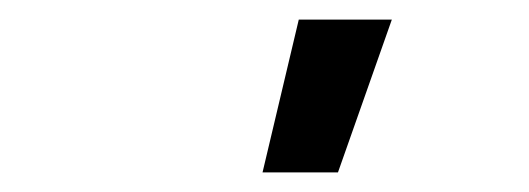

<svg xmlns="http://www.w3.org/2000/svg" viewBox="-20 -776 540 196"><path d="M248 -600 285 -756H380L325 -600Z"/></svg>

Font: Iosevka Term Curly Semibold
Style: Italic
Weight: 600
Italic angle: -9°
Designer: Belleve Invis
Foundry: Belleve Invis
Version: Version 32.3.0